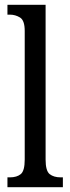

<svg xmlns="http://www.w3.org/2000/svg" viewBox="-20 -780 293 800"><path d="M11 0V-41H21Q50 -41 66.5 -54.5Q83 -68 83 -115V-651Q83 -695 63.5 -707Q44 -719 21 -719H11V-760H170V-115Q170 -68 187 -54.5Q204 -41 233 -41H242V0Z"/></svg>

Font: Noto Serif ExtraCondensed
Style: Regular
Weight: 400
Width: 2
Designer: Monotype Design Team
Foundry: Monotype Imaging Inc.
Version: Version 2.015